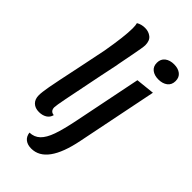

<svg xmlns="http://www.w3.org/2000/svg" viewBox="-288 -829 1104 1104"><g transform="rotate(45 263.5 -277.0)"><path d="M28 -48Q28 -72 37 -122Q46 -172 76 -313Q76 -312 114 -498Q138 -636 138 -701Q138 -727 134 -740Q157 -754 187 -754Q216 -754 237 -737.5Q258 -721 258 -684Q258 -667 242.5 -588.5Q227 -510 225 -498Q224 -492 223 -485Q222 -478 220 -471L201 -380Q166 -208 153 -141.5Q140 -75 140 -62Q140 -47 147.5 -38Q155 -29 170 -28Q164 -4 144 8Q124 20 97 20Q65 20 46.5 2Q28 -16 28 -48ZM376 -660Q376 -691 397.5 -707.5Q419 -724 453 -724Q486 -724 506.5 -708Q527 -692 527 -662Q527 -631 505.5 -614.5Q484 -598 450 -598Q417 -598 396.5 -614Q376 -630 376 -660ZM142 142Q180 141 205.5 116.5Q231 92 249 41Q267 -10 285 -99L368 -510L482 -522L383 -32Q337 200 214 200Q184 200 165 185.5Q146 171 142 142Z"/></g></svg>

Font: Sansita SW
Style: Italic
Weight: 400
Italic angle: -11°
Designer: Pablo Cosgaya
Foundry: Omnibus-Type
Version: Version 1.000